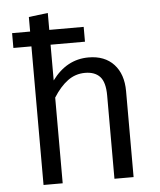

<svg xmlns="http://www.w3.org/2000/svg" viewBox="-53 -793 697 839"><g transform="rotate(-5 295.5 -373.5)"><path d="M348.1 -538.1Q418.9 -538.1 459 -494.9Q499 -451.7 499 -377V0H415V-365.2Q415 -423.3 392.6 -447.8Q370.1 -472.2 327.1 -472.2Q284.7 -472.2 251 -447.3Q217.3 -422.4 188 -376V0H104V-607.9H24.9V-672.9H104V-736.8L188 -747.1V-672.9H338.9V-607.9H188V-451.2Q252 -538.1 348.1 -538.1Z"/></g></svg>

Font: Fira Sans Book
Style: Regular
Weight: 350
Designer: Carrois Corporate & Edenspiekermann AG
Foundry: Carrois Corporate GbR & Edenspiekermann AG
Version: Version 4.203;PS 004.203;hotconv 1.0.88;makeotf.lib2.5.64775